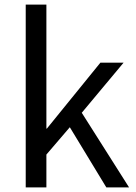

<svg xmlns="http://www.w3.org/2000/svg" viewBox="-20 -816 592 836"><path d="M92 0H182V-143L284 -262L443 0H542L336 -325L518 -543H417L184 -256H182V-796H92Z"/></svg>

Font: Noto Sans CJK TC Regular
Style: Regular
Weight: 400
Designer: Ryoko NISHIZUKA (kana & ideographs); Paul D. Hunt (Latin, Greek & Cyrillic); Wenlong ZHANG (bopomofo); Sandoll Communica
Foundry: Adobe Systems Incorporated
Version: Version 1.001;PS 1.001;hotconv 1.0.78;makeotf.lib2.5.61930